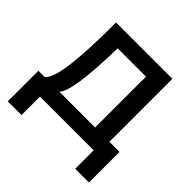

<svg xmlns="http://www.w3.org/2000/svg" viewBox="-169 -666 940 940"><g transform="rotate(45 301.0 -196.0)"><path d="M14 128H109V0H481V128H576V-84H506V-520H116C116 -255 98 -116 58 -84H14ZM159 -84C188 -111 207 -225 211 -436H407V-84Z"/></g></svg>

Font: Fixel Display Medium
Style: Regular
Weight: 500
Designer: AlfaBravo + MacPaw
Foundry: Kyrylo Tkachov, Marchela Mozhyna, Serhii Makarenko, Maria Weinstein, Zakhar Kryvoshyya
Version: Version 1.211